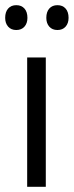

<svg xmlns="http://www.w3.org/2000/svg" viewBox="-33 -722 285 742"><path d="M72 -500H144V0H72ZM-13 -653Q-13 -676 -1.5 -689Q10 -702 30 -702Q50 -702 61.5 -689Q73 -676 73 -653Q73 -632 61.5 -619Q50 -606 30 -606Q10 -606 -1.5 -619Q-13 -632 -13 -653ZM146 -653Q146 -676 157.5 -689Q169 -702 189 -702Q209 -702 220.5 -689Q232 -676 232 -653Q232 -632 220.5 -619Q209 -606 189 -606Q169 -606 157.5 -619Q146 -632 146 -653Z"/></svg>

Font: PT Sans Narrow
Style: Regular
Weight: 400
Width: 3
Designer: A.Korolkova, O.Umpeleva, V.Yefimov
Foundry: ParaType Ltd
Version: Version 2.003W OFL